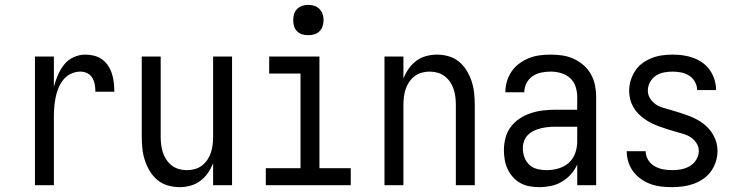

<svg xmlns="http://www.w3.org/2000/svg" viewBox="-20 -763 3040 791"><path d="M124 0V-530H202V-405Q208 -429 218 -452.5Q228 -476 243.5 -496Q259 -516 282.5 -527Q306 -538 331 -538Q350 -538 368 -533.5Q386 -529 401 -518Q416 -507 426 -491.5Q436 -476 441.5 -458Q447 -440 449 -421.5Q451 -403 451 -385H373Q373 -400 370.5 -414.5Q368 -429 360.5 -442Q353 -455 339.5 -461.5Q326 -468 311 -468Q291 -468 272 -459Q253 -450 240.5 -434Q228 -418 220.5 -399.5Q213 -381 209 -361Q205 -341 203.5 -321Q202 -301 202 -281V0Z M720 8Q695 8 671 1Q647 -6 628.5 -21.5Q610 -37 597 -58.5Q584 -80 576.5 -103.5Q569 -127 566.5 -151.5Q564 -176 564 -200V-530H642V-200Q642 -183 644 -166.5Q646 -150 651 -134.5Q656 -119 665.5 -105Q675 -91 688 -81Q701 -71 717 -66.5Q733 -62 750 -62Q767 -62 783 -66.5Q799 -71 812 -81Q825 -91 834.5 -105Q844 -119 849 -134.5Q854 -150 856 -166.5Q858 -183 858 -200V-530H936V0H858V-91Q850 -70 837 -51Q824 -32 805.5 -18Q787 -4 764.5 2Q742 8 720 8Z M1075 0V-70H1218V-460H1089V-530H1296V-70H1425V0ZM1250 -618Q1237 -618 1225 -621.5Q1213 -625 1204 -634Q1195 -643 1191.5 -655Q1188 -667 1188 -680Q1188 -693 1191.5 -705Q1195 -717 1204 -726Q1213 -735 1225 -739Q1237 -743 1250 -743Q1263 -743 1275 -739Q1287 -735 1296 -726Q1305 -717 1309 -705Q1313 -693 1313 -680Q1313 -667 1309 -655Q1305 -643 1296 -634Q1287 -625 1275 -621.5Q1263 -618 1250 -618Z M1564 0V-530H1642V-439Q1650 -460 1663 -479Q1676 -498 1694.5 -512Q1713 -526 1735.5 -532Q1758 -538 1780 -538Q1805 -538 1829 -531Q1853 -524 1871.5 -508.5Q1890 -493 1903 -471.5Q1916 -450 1923.5 -426.5Q1931 -403 1933.5 -378.5Q1936 -354 1936 -330V0H1858V-330Q1858 -347 1856 -363.5Q1854 -380 1849 -395.5Q1844 -411 1834.5 -425Q1825 -439 1812 -449Q1799 -459 1783 -463.5Q1767 -468 1750 -468Q1733 -468 1717 -463.5Q1701 -459 1688 -449Q1675 -439 1665.5 -425Q1656 -411 1651 -395.5Q1646 -380 1644 -363.5Q1642 -347 1642 -330V0Z M2202 8Q2182 8 2162 4.5Q2142 1 2124.5 -8.5Q2107 -18 2093.5 -33Q2080 -48 2071.5 -66Q2063 -84 2059.5 -104Q2056 -124 2056 -144Q2056 -170 2062.5 -195Q2069 -220 2084.5 -240.5Q2100 -261 2121.5 -275Q2143 -289 2167.5 -297Q2192 -305 2217.5 -308Q2243 -311 2269 -311H2358V-365Q2358 -386 2351 -407Q2344 -428 2328 -442Q2312 -456 2291 -462Q2270 -468 2249 -468Q2229 -468 2209.5 -464Q2190 -460 2174 -449Q2158 -438 2149 -420Q2140 -402 2140 -383Q2140 -383 2140 -383Q2140 -383 2140 -383Q2140 -383 2140 -383Q2140 -383 2140 -383Q2140 -383 2140 -383Q2140 -383 2140 -383H2062Q2062 -383 2062 -383Q2062 -383 2062 -383Q2062 -406 2068.5 -428Q2075 -450 2088 -469Q2101 -488 2119.5 -501.5Q2138 -515 2159 -523.5Q2180 -532 2203 -535Q2226 -538 2249 -538Q2273 -538 2297 -534.5Q2321 -531 2343 -521Q2365 -511 2383.5 -495Q2402 -479 2414 -458Q2426 -437 2431 -413Q2436 -389 2436 -365V0H2358V-86Q2349 -64 2332.5 -45.5Q2316 -27 2295 -14.5Q2274 -2 2250 3Q2226 8 2202 8ZM2232 -62Q2256 -62 2280.5 -69Q2305 -76 2323 -92Q2341 -108 2349.5 -131.5Q2358 -155 2358 -180V-241H2269Q2253 -241 2238 -239.5Q2223 -238 2208.5 -234.5Q2194 -231 2180 -224.5Q2166 -218 2155 -207Q2144 -196 2139 -181.5Q2134 -167 2134 -152Q2134 -133 2140.5 -115Q2147 -97 2161 -84Q2175 -71 2194 -66.5Q2213 -62 2232 -62Z M2749 8Q2726 8 2704 5.5Q2682 3 2661 -4.5Q2640 -12 2621.5 -25Q2603 -38 2589.5 -55.5Q2576 -73 2569 -95Q2562 -117 2562 -139Q2562 -139 2562 -139.5Q2562 -140 2562 -140H2640Q2640 -140 2640 -140Q2640 -140 2640 -140Q2640 -121 2650 -104.5Q2660 -88 2676.5 -78.5Q2693 -69 2711.5 -65.5Q2730 -62 2749 -62Q2768 -62 2786.5 -65.5Q2805 -69 2821.5 -78.5Q2838 -88 2848.5 -105Q2859 -122 2859 -141Q2859 -158 2849.5 -173Q2840 -188 2825.5 -197.5Q2811 -207 2794.5 -211.5Q2778 -216 2761.5 -221Q2745 -226 2728.5 -231Q2712 -236 2696 -242Q2680 -248 2664.5 -255.5Q2649 -263 2635 -273Q2621 -283 2609 -295.5Q2597 -308 2588.5 -323Q2580 -338 2576 -355Q2572 -372 2572 -389Q2572 -411 2578.5 -432Q2585 -453 2597 -471.5Q2609 -490 2627 -503Q2645 -516 2665.5 -524Q2686 -532 2707.5 -535Q2729 -538 2751 -538Q2773 -538 2794.5 -535Q2816 -532 2836.5 -524.5Q2857 -517 2874.5 -504.5Q2892 -492 2904.5 -474Q2917 -456 2923.5 -435Q2930 -414 2930 -393Q2930 -393 2930 -392.5Q2930 -392 2930 -392H2852Q2852 -392 2852 -392Q2852 -392 2852 -392Q2852 -410 2843 -426Q2834 -442 2819 -451.5Q2804 -461 2786.5 -464.5Q2769 -468 2751 -468Q2733 -468 2715 -464.5Q2697 -461 2682 -451Q2667 -441 2658 -424.5Q2649 -408 2649 -390Q2649 -372 2658.5 -357Q2668 -342 2682.5 -332.5Q2697 -323 2713.5 -318.5Q2730 -314 2746.5 -309Q2763 -304 2779.5 -299Q2796 -294 2812 -288Q2828 -282 2843.5 -274.5Q2859 -267 2873 -257Q2887 -247 2898.5 -234.5Q2910 -222 2918.5 -207Q2927 -192 2931.5 -175.5Q2936 -159 2936 -141Q2936 -119 2929 -97Q2922 -75 2909 -57Q2896 -39 2877 -26Q2858 -13 2837 -5.5Q2816 2 2793.5 5Q2771 8 2749 8Z"/></svg>

Font: iosevka_custom_sans_ss08
Style: Regular
Weight: 400
Designer: Belleve Invis
Foundry: Belleve Invis
Version: Version 10.3.0; ttfautohint (v1.8.3)